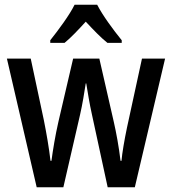

<svg xmlns="http://www.w3.org/2000/svg" viewBox="-20 -786 723 806"><path d="M388 -766H293C272 -723 226 -661 191 -617V-606H251C278 -628 308 -660 340 -695C372 -661 402 -629 431 -606H491V-617C456 -660 411 -721 388 -766ZM366 -305 432 0H546L673 -540H576L513 -250C502 -197 493 -145 490 -111H486C479 -170 468 -229 458 -273L397 -540H287L225 -274C212 -217 202 -156 196 -111H192C186 -164 175 -227 164 -282L109 -540H9L134 0H246L316 -304C326 -347 334 -398 340 -436H342C348 -400 356 -349 366 -305Z"/></svg>

Font: Noto Sans Lao Looped Condensed Medium
Style: Regular
Weight: 500
Width: 3
Designer: Mark Frömberg, Ben Mitchell
Foundry: The Fontpad Ltd
Version: Version 1.002